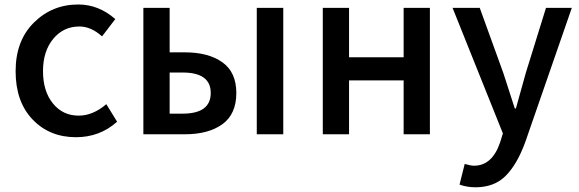

<svg xmlns="http://www.w3.org/2000/svg" viewBox="-20 -584 2519 835"><path d="M310.5 12.7Q195.3 12.7 121.6 -64.5Q47.9 -141.6 47.9 -274.4Q47.9 -407.2 127.4 -485.8Q207 -564.5 320.3 -564.5Q409.2 -564.5 481.4 -501L423.8 -425.8Q376 -468.8 325.2 -468.8Q255.9 -468.8 211.4 -415Q167 -361.3 167 -274.4Q167 -187.5 210 -134.3Q252.9 -81.1 322.3 -81.1Q383.8 -81.1 442.4 -130.9L489.3 -54.7Q414.1 12.7 310.5 12.7Z M603.5 0V-549.8H717.8V-356.4H783.2Q886.7 -356.4 947.3 -313Q1007.8 -269.5 1007.8 -179.7Q1007.8 -87.9 947.3 -43.9Q886.7 0 783.2 0ZM717.8 -89.8H774.4Q896.5 -89.8 896.5 -179.7Q896.5 -268.6 774.4 -268.6H717.8ZM1096.7 0V-549.8H1211.9V0Z M1383.8 0V-549.8H1498V-335H1735.4V-549.8H1849.6V0H1735.4V-234.4H1498V0Z M2466.8 -549.8 2264.6 33.2Q2229.5 129.9 2179.7 180.2Q2129.9 230.5 2047.9 230.5Q2010.7 230.5 1978.5 218.8L2001 128.9Q2027.3 136.7 2041 136.7Q2121.1 136.7 2155.3 34.2L2167 -3.9L1948.2 -549.8H2066.4L2168.9 -266.6Q2198.2 -174.8 2218.8 -112.3H2223.6L2266.6 -266.6L2354.5 -549.8Z"/></svg>

Font: Gen Shin Gothic Medium
Style: Regular
Weight: 500
Designer: [Source Han Sans]
Ryoko NISHIZUKA  (kana & ideographs); Paul D. Hunt (Latin, Greek & Cyrillic); Wenlong ZHANG  (bopomofo
Version: Version 1.002.20150607